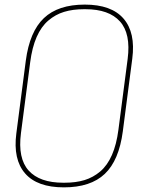

<svg xmlns="http://www.w3.org/2000/svg" viewBox="-20 -806 640 832"><path d="M253.9 -14.2H259.8Q308.6 -14.2 346.2 -25.6Q383.8 -37.1 414.6 -63.2Q445.3 -89.4 465.1 -134.5Q484.9 -179.7 493.2 -244.1L533.2 -550.8Q547.4 -660.2 499.8 -713.1Q452.1 -766.1 350.1 -766.1H344.2Q295.4 -766.1 257.8 -754.6Q220.2 -743.2 189.5 -717Q158.7 -690.9 138.9 -645.8Q119.1 -600.6 110.8 -536.1L70.8 -229Q56.6 -119.6 104.2 -66.9Q151.9 -14.2 253.9 -14.2ZM50.8 -228 91.8 -543Q108.4 -668.9 170.2 -727.5Q231.9 -786.1 347.2 -786.1Q462.9 -786.1 515.4 -725.3Q567.9 -664.6 553.2 -551.8L512.2 -236.8Q495.6 -110.8 434.1 -52.5Q372.6 5.9 256.8 5.9Q141.1 5.9 88.6 -54.7Q36.1 -115.2 50.8 -228Z"/></svg>

Font: Cooper Hewitt
Style: Thin Italic
Weight: 702
Designer: Village Type and Design LLC
Foundry: Cooper Hewitt Smithsonian Design Museum
Version: 1.000